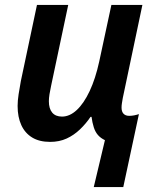

<svg xmlns="http://www.w3.org/2000/svg" viewBox="-20 -562 625 774"><path d="M403 3Q386 -5 375 -17.5Q364 -30 358 -49Q352 -68 349 -91H345Q327 -64 302.5 -40.5Q278 -17 248.5 -3.5Q219 10 182 10Q139 10 110 -7.5Q81 -25 66 -57.5Q51 -90 51 -135Q51 -156 55 -182Q59 -208 64 -235L129 -542H255L186 -216Q182 -198 179.5 -182Q177 -166 177 -154Q177 -124 190.5 -108Q204 -92 230 -92Q261 -92 289.5 -118.5Q318 -145 341.5 -195Q365 -245 380 -314L429 -542H554L475 -167Q473 -155 471.5 -146Q470 -137 470 -128Q470 -112 478 -103.5Q486 -95 501 -95Q511 -95 521 -97Q531 -99 540 -102L477 192H358Z"/></svg>

Font: Noto Sans Display SemiBold
Style: Italic
Weight: 600
Italic angle: -12°
Designer: Monotype Design Team
Foundry: Monotype Imaging Inc.
Version: Version 2.003